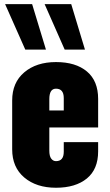

<svg xmlns="http://www.w3.org/2000/svg" viewBox="-20 -885 524 916"><path d="M288.6 -648.4 192.9 -865.2H319.8L385.3 -648.4ZM100.6 -648.4 4.4 -865.2H133.3L199.2 -648.4ZM215.3 -357.9H284.2V-417Q284.2 -461.9 247.1 -461.9Q215.3 -461.9 215.3 -412.1ZM38.1 -172.4V-405.8Q38.1 -491.2 95.9 -540Q153.8 -588.9 247.1 -588.9Q341.3 -588.9 394.8 -543.9Q448.2 -499 448.2 -413.1V-276.9H215.3V-166.5Q215.3 -140.1 224.4 -128.2Q233.4 -116.2 247.1 -116.2Q284.2 -116.2 284.2 -161.1V-207H448.2V-162.6Q448.2 -77.6 394.3 -33.4Q340.3 10.7 247.1 10.7Q153.8 10.7 95.9 -38.1Q38.1 -86.9 38.1 -172.4Z"/></svg>

Font: Oswald
Style: Heavy
Weight: 800
Designer: Vernon Adams
Foundry: Vernon Adams
Version: 3.0; ttfautohint (v0.95) -l 8 -r 50 -G 200 -x 0 -w "G" -W -c